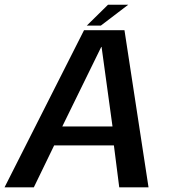

<svg xmlns="http://www.w3.org/2000/svg" viewBox="-42 -806 744 826"><path d="M-22.5 0H103.5L191 -180.5H448L471 0H597L493.5 -676H319.5ZM226 -262 393.5 -604H395L442 -262ZM331.5 -696H392L509.5 -785.5H422.5Z"/></svg>

Font: Anybody UltraCondensed Thin Medium
Style: Italic
Weight: 500
Italic angle: -10°
Version: Version 1.111